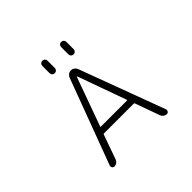

<svg xmlns="http://www.w3.org/2000/svg" viewBox="-212 -1199 1423 1423"><g transform="rotate(-45 500.0 -487.5)"><path d="M664.1 -246.1Q662.1 -250 658.2 -250H345.7Q340.8 -250 338.9 -246.1L269.5 -50.8Q264.6 -38.1 252.9 -29.8Q241.2 -21.5 227.5 -21.5Q215.8 -21.5 210 -31.2Q206.1 -36.1 206.1 -43Q206.1 -46.9 207 -50.8L458 -723.6Q463.9 -737.3 475.6 -745.6Q487.3 -753.9 502.4 -753.9Q517.6 -753.9 529.3 -745.6Q541 -737.3 546.9 -723.6L796.9 -50.8Q797.9 -46.9 797.9 -43Q797.9 -36.1 793.9 -31.2Q788.1 -21.5 776.4 -21.5Q762.7 -21.5 751 -29.8Q739.3 -38.1 734.4 -50.8ZM376 -850.6V-926.8Q376 -938.5 383.8 -946.3Q391.6 -954.1 403.3 -954.1Q415 -954.1 422.9 -946.3Q430.7 -938.5 430.7 -926.8V-850.6Q430.7 -838.9 422.9 -831.1Q415 -823.2 403.3 -823.2Q391.6 -823.2 383.8 -831.1Q376 -838.9 376 -850.6ZM573.2 -850.6V-926.8Q573.2 -938.5 581.1 -946.3Q588.9 -954.1 600.6 -954.1Q612.3 -954.1 620.1 -946.3Q627.9 -938.5 627.9 -926.8V-850.6Q627.9 -838.9 620.1 -831.1Q612.3 -823.2 600.6 -823.2Q588.9 -823.2 581.1 -831.1Q573.2 -838.9 573.2 -850.6ZM503.9 -689.5Q502.9 -690.4 502 -690.4Q501 -690.4 500 -689.5L361.3 -305.7Q359.4 -301.8 363.3 -301.8H638.7Q643.6 -301.8 641.6 -305.7Z"/></g></svg>

Font: Gen Jyuu Gothic L Monospace Light
Style: Regular
Weight: 300
Designer: [Source Han Sans]
Ryoko NISHIZUKA  (kana & ideographs); Paul D. Hunt (Latin, Greek & Cyrillic); Wenlong ZHANG  (bopomofo
Version: Version 1.002.20150607